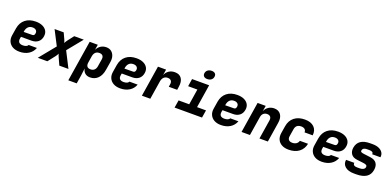

<svg xmlns="http://www.w3.org/2000/svg" viewBox="7 -1918 6586 3223"><g transform="rotate(20 3300.0 -306.5)"><path d="M255 10Q183 10 133 -18Q83 -46 60.5 -96Q38 -146 49 -210L70 -340Q88 -445 160 -502.5Q232 -560 346 -560Q417 -560 467.5 -536.5Q518 -513 542 -471Q566 -429 557 -373Q547 -307 501.5 -270.5Q456 -234 385 -234H197L192 -210Q182 -158 203.5 -134Q225 -110 274 -110Q306 -110 331.5 -120Q357 -130 365 -150H512Q484 -74 416.5 -32Q349 10 255 10ZM211 -327 364 -329Q381 -329 392 -338Q403 -347 407 -371Q413 -406 391 -427.5Q369 -449 328 -449Q279 -449 250 -420Q221 -391 213 -340Z M582 0 817 -288 682 -550H845L896 -440Q902 -427 907 -411Q912 -395 914 -385Q919 -395 928.5 -411Q938 -427 948 -440L1033 -550H1204L986 -282L1130 0H967L908 -130Q902 -144 896 -159.5Q890 -175 888 -185Q883 -175 874.5 -159Q866 -143 855 -130L753 0Z M1193 180 1309 -550H1454L1439 -455Q1465 -506 1507.5 -533Q1550 -560 1607 -560Q1659 -560 1695 -532.5Q1731 -505 1746.5 -456.5Q1762 -408 1751 -345L1728 -205Q1712 -102 1656.5 -46Q1601 10 1516 10Q1462 10 1427.5 -19Q1393 -48 1383 -100L1367 30L1343 180ZM1479 -120Q1520 -120 1546 -143.5Q1572 -167 1579 -210L1600 -340Q1607 -384 1588 -407Q1569 -430 1528 -430Q1485 -430 1459 -405.5Q1433 -381 1425 -335L1406 -215Q1399 -169 1417.5 -144.5Q1436 -120 1479 -120Z M2055 10Q1983 10 1933 -18Q1883 -46 1860.5 -96Q1838 -146 1849 -210L1870 -340Q1888 -445 1960 -502.5Q2032 -560 2146 -560Q2217 -560 2267.5 -536.5Q2318 -513 2342 -471Q2366 -429 2357 -373Q2347 -307 2301.5 -270.5Q2256 -234 2185 -234H1997L1992 -210Q1982 -158 2003.5 -134Q2025 -110 2074 -110Q2106 -110 2131.5 -120Q2157 -130 2165 -150H2312Q2284 -74 2216.5 -32Q2149 10 2055 10ZM2011 -327 2164 -329Q2181 -329 2192 -338Q2203 -347 2207 -371Q2213 -406 2191 -427.5Q2169 -449 2128 -449Q2079 -449 2050 -420Q2021 -391 2013 -340Z M2442 0 2529 -550H2674L2658 -447Q2679 -500 2724 -530Q2769 -560 2830 -560Q2913 -560 2951 -504Q2989 -448 2973 -350L2965 -295H2815L2822 -340Q2829 -383 2809.5 -406.5Q2790 -430 2748 -430Q2706 -430 2679 -403.5Q2652 -377 2644 -328L2592 0Z M3026 0 3048 -136H3238L3282 -415H3117L3138 -550H3443L3378 -136H3538L3516 0ZM3377 -637Q3336 -637 3315 -658Q3294 -679 3299 -715Q3305 -751 3333 -772Q3361 -793 3402 -793Q3443 -793 3464 -772Q3485 -751 3479 -715Q3474 -679 3446 -658Q3418 -637 3377 -637Z M3855 10Q3783 10 3733 -18Q3683 -46 3660.5 -96Q3638 -146 3649 -210L3670 -340Q3688 -445 3760 -502.5Q3832 -560 3946 -560Q4017 -560 4067.5 -536.5Q4118 -513 4142 -471Q4166 -429 4157 -373Q4147 -307 4101.5 -270.5Q4056 -234 3985 -234H3797L3792 -210Q3782 -158 3803.5 -134Q3825 -110 3874 -110Q3906 -110 3931.5 -120Q3957 -130 3965 -150H4112Q4084 -74 4016.5 -32Q3949 10 3855 10ZM3811 -327 3964 -329Q3981 -329 3992 -338Q4003 -347 4007 -371Q4013 -406 3991 -427.5Q3969 -449 3928 -449Q3879 -449 3850 -420Q3821 -391 3813 -340Z M4222 0 4309 -550H4454L4437 -448Q4457 -499 4502 -529.5Q4547 -560 4604 -560Q4684 -560 4723.5 -504Q4763 -448 4748 -355L4692 0H4542L4596 -340Q4603 -383 4584 -406.5Q4565 -430 4525 -430Q4485 -430 4459 -406.5Q4433 -383 4426 -340L4372 0Z M5063 10Q4991 10 4940.5 -17.5Q4890 -45 4867.5 -95Q4845 -145 4855 -210L4876 -340Q4893 -445 4965.5 -502.5Q5038 -560 5154 -560Q5261 -560 5318 -504.5Q5375 -449 5364 -355H5218Q5221 -390 5197.5 -410Q5174 -430 5133 -430Q5040 -430 5026 -340L5005 -210Q4998 -167 5018.5 -143.5Q5039 -120 5084 -120Q5125 -120 5154.5 -139.5Q5184 -159 5193 -195H5339Q5320 -98 5248 -44Q5176 10 5063 10Z M5655 10Q5583 10 5533 -18Q5483 -46 5460.5 -96Q5438 -146 5449 -210L5470 -340Q5488 -445 5560 -502.5Q5632 -560 5746 -560Q5817 -560 5867.5 -536.5Q5918 -513 5942 -471Q5966 -429 5957 -373Q5947 -307 5901.5 -270.5Q5856 -234 5785 -234H5597L5592 -210Q5582 -158 5603.5 -134Q5625 -110 5674 -110Q5706 -110 5731.5 -120Q5757 -130 5765 -150H5912Q5884 -74 5816.5 -32Q5749 10 5655 10ZM5611 -327 5764 -329Q5781 -329 5792 -338Q5803 -347 5807 -371Q5813 -406 5791 -427.5Q5769 -449 5728 -449Q5679 -449 5650 -420Q5621 -391 5613 -340Z M6231 10Q6129 10 6074 -37Q6019 -84 6031 -160H6178Q6174 -132 6192.5 -118Q6211 -104 6249 -104H6293Q6333 -104 6358.5 -118.5Q6384 -133 6388 -158Q6392 -183 6375.5 -194.5Q6359 -206 6323 -210L6200 -225Q6129 -234 6097 -279.5Q6065 -325 6075 -393Q6102 -560 6316 -560H6363Q6428 -560 6474.5 -539Q6521 -518 6543.5 -481.5Q6566 -445 6558 -398H6411Q6415 -422 6397.5 -435Q6380 -448 6345 -448H6298Q6263 -448 6243 -435Q6223 -422 6219 -399Q6215 -376 6231.5 -368Q6248 -360 6279 -356L6397 -341Q6477 -331 6510.5 -284Q6544 -237 6531 -160Q6504 10 6275 10Z"/></g></svg>

Font: JetBrains Mono ExtraBold
Style: Italic
Weight: 800
Italic angle: -9°
Monospace: yes
Designer: Philipp Nurullin, Konstantin Bulenkov
Foundry: JetBrains
Version: Version 2.305; ttfautohint (v1.8.4.7-5d5b)